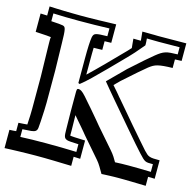

<svg xmlns="http://www.w3.org/2000/svg" viewBox="-140 -831 1043 1026"><g transform="rotate(15 381.5 -317.5)"><path d="M790.5 30.3Q782.2 29.8 772.9 29.5Q763.7 29.3 753.9 29.3V79.1Q736.3 78.6 715.3 78.1Q694.3 77.6 673.6 77.1Q652.8 76.7 634.3 76.4Q615.7 76.2 602.5 76.2Q592.3 76.2 579.8 76.4Q567.4 76.7 554.9 77.1Q542.5 77.6 530.5 78.1Q518.6 78.6 509.3 79.1Q499.5 62 488.5 43.7Q477.5 25.4 466.3 12.7Q442.9 -13.7 418.5 -42.5Q394 -71.3 370.6 -97.7Q365.7 -104 356.9 -114.5Q348.1 -125 337.4 -137.5Q326.7 -149.9 315.2 -163.1Q303.7 -176.3 293.5 -188.5L294.9 -105Q294.9 -85.9 294.9 -80.8Q294.9 -75.7 295.9 -75.2Q299.8 -73.7 378.4 -70.8V30.3Q361.8 29.8 341.8 28.8V79.1Q321.8 78.6 296.6 77.9Q271.5 77.1 244.9 76.4Q218.3 75.7 192.1 75.4Q166 75.2 143.6 75.2Q124 75.2 100.8 75.7Q77.6 76.2 54.4 76.7Q31.2 77.1 10 78.1Q-11.2 79.1 -26.9 79.6V-21.5Q-15.6 -22 -6.6 -22.5Q2.4 -22.9 9.8 -23.9V-70.3Q25.4 -71.3 37.4 -72Q49.3 -72.8 58.1 -73.7Q60.1 -104 60.8 -126.7Q61.5 -149.4 61.5 -163.6V-340.3Q60.5 -378.4 59.8 -416Q59.1 -453.6 58.1 -491.7Q57.6 -513.2 57.4 -526.4Q57.1 -539.6 57.4 -546.4Q57.6 -553.2 58.3 -555.4Q59.1 -557.6 60.5 -557.1Q54.2 -559.1 -26.9 -563.5V-665Q-19 -664.6 -9.8 -664.3Q-0.5 -664.1 9.8 -663.6V-713.9Q25.4 -713.4 46.6 -712.4Q67.9 -711.4 91.1 -710.9Q114.3 -710.4 137.7 -710Q161.1 -709.5 180.7 -709.5Q202.6 -709.5 229 -709.7Q255.4 -710 281.7 -710.7Q308.1 -711.4 333.3 -712.2Q358.4 -712.9 378.4 -713.4V-611.3Q367.2 -610.8 358.2 -610.8Q349.1 -610.8 341.8 -610.4V-562.5Q326.2 -562 314.7 -561.8Q303.2 -561.5 294.4 -561.5Q293.9 -547.4 293.7 -530.5Q293.5 -513.7 293.5 -493.2V-412.6Q328.6 -445.8 377 -494.6Q393.1 -511.2 411.9 -530.3Q430.7 -549.3 446.3 -565.4Q462.9 -582 473.9 -593.5Q484.9 -605 491.7 -612.8Q490.7 -620.1 489.7 -632.3Q488.8 -644.5 486.8 -663.6Q492.2 -663.6 504.2 -663.3Q516.1 -663.1 528.3 -663.1Q527.3 -670.4 526.4 -682.4Q525.4 -694.3 523.4 -712.4Q528.3 -712.4 537.8 -712.4Q547.4 -712.4 557.9 -712.2Q568.4 -711.9 577.4 -711.9Q586.4 -711.9 589.8 -711.9Q601.1 -711.4 609.1 -711.4Q617.2 -711.4 622.6 -711.4L766.6 -712.4V-615.2Q755.9 -614.7 747.1 -614.5Q738.3 -614.3 730 -613.8V-566.4Q701.7 -565.9 682.4 -564.2Q663.1 -562.5 649.2 -559.1Q635.3 -555.7 624.8 -549.8Q614.3 -543.9 602.5 -534.7Q586.9 -522 556.4 -495.8Q525.9 -469.7 479.5 -427.7L448.2 -396.5Q454.1 -389.6 460.7 -382.1Q467.3 -374.5 475.1 -365.7Q480 -359.9 485.4 -353.5Q490.7 -347.2 496.1 -340.3V-340.8Q522.9 -309.6 549.6 -278.1Q576.2 -246.6 603 -215.3Q639.6 -172.9 664.8 -144Q689.9 -115.2 702.6 -101.1Q712.4 -90.8 719.2 -85Q726.1 -79.1 734.9 -76.2Q743.7 -73.2 756.3 -72.5Q769 -71.8 790.5 -71.8ZM761.2 -42.5Q745.1 -42.5 735.6 -43Q726.1 -43.5 718.5 -47.1Q710.9 -50.8 702.9 -58.6Q694.8 -66.4 681.2 -81.1Q668 -95.2 643.3 -123.5Q618.7 -151.9 580.6 -196.3L473.6 -321.8Q450.2 -349.6 432.9 -370.1Q415.5 -390.6 403.8 -405.3L496.6 -498Q543.9 -541 574.7 -567.6Q605.5 -594.2 620.6 -606.4Q635.7 -618.7 647 -625.7Q658.2 -632.8 670.4 -636.7Q682.6 -640.6 698.2 -641.8Q713.9 -643.1 737.3 -643.6V-683.1L622.6 -682.1Q614.3 -682.1 597.7 -682.4Q581.1 -682.6 556.2 -683.1Q557.1 -672.9 557.6 -664.8Q558.1 -656.7 558.1 -651.4Q558.1 -649.4 557.9 -647.9Q557.6 -646.5 557.6 -645L514.6 -594.7Q507.8 -586.9 496.1 -574.7Q484.4 -562.5 467.3 -544.9L397.9 -474.1Q356.9 -432.6 326.4 -403.1Q295.9 -373.5 272 -355L264.2 -358.4V-493.2Q264.2 -582.5 270 -613.8Q272 -622.6 275.6 -627.7Q279.3 -632.8 287.6 -635.3Q295.9 -637.7 310.5 -638.7Q325.2 -639.6 349.1 -640.1V-683.1Q269.5 -680.2 180.7 -680.2Q101.6 -680.2 39.1 -683.1V-640.1Q92.8 -637.2 104 -634.3Q110.4 -632.8 114 -628.9Q117.7 -625 119.6 -615.2Q121.6 -605.5 122.6 -587.6Q123.5 -569.8 124 -541L127.4 -389.6V-212.4Q127.4 -180.7 123 -107.9Q121.6 -84.5 120.1 -71.8Q118.7 -59.1 111.1 -53.2Q103.5 -47.4 87.2 -45.7Q70.8 -43.9 39.1 -42.5V0Q101.6 -2.9 180.2 -2.9Q269.5 -2.9 349.1 0V-42.5Q321.3 -43.5 305.7 -44.7Q290 -45.9 285.2 -47.9Q278.8 -50.3 275.1 -53.5Q271.5 -56.6 269.3 -62.5Q267.1 -68.4 266.4 -78.4Q265.6 -88.4 265.6 -104.5L264.2 -201.2V-311Q264.2 -317.9 265.1 -321.3Q266.1 -324.7 267.6 -326.2Q269 -327.6 271 -327.6Q272.9 -327.6 274.9 -327.6Q281.7 -327.6 290.5 -322Q299.3 -316.4 314.9 -299.3Q315.4 -298.8 322.3 -290.8Q329.1 -282.7 340.1 -270.3Q351.1 -257.8 364.3 -242.7Q377.4 -227.5 389.9 -212.6Q402.3 -197.8 413.1 -185.1Q423.8 -172.4 429.7 -165L524.9 -55.7Q538.1 -40.5 547.1 -26.6Q556.2 -12.7 563 0Q581.5 -1 600.1 -1.5Q618.7 -2 639.2 -2Q665.5 -2 695.6 -1.5Q725.6 -1 761.2 0Z"/></g></svg>

Font: XB Kayhan Sayeh
Style: Regular
Weight: 700
Designer: Behnam
Foundry: Irmug
Version: Version 7.300 2009